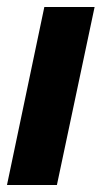

<svg xmlns="http://www.w3.org/2000/svg" viewBox="-38 -530 291 550"><path d="M-18 0 89 -510H233L125 0Z"/></svg>

Font: Saira Condensed Black
Style: Italic
Weight: 900
Width: 3
Italic angle: -12°
Designer: Hector Gatti with collaboration of the Omnibus-Type team
Foundry: Omnibus-Type
Version: Version 1.101